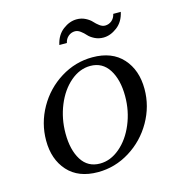

<svg xmlns="http://www.w3.org/2000/svg" viewBox="-102 -754 761 842"><g transform="rotate(-15 278.5 -333.0)"><path d="M345.7 -490.7Q434.6 -490.7 482.9 -437Q531.2 -383.3 531.2 -297.4Q531.2 -219.2 491.7 -149.9Q452.1 -80.6 385 -39.1Q317.9 2.4 240.7 2.4Q151.9 2.4 103.8 -51Q55.7 -104.5 55.7 -189.9Q55.7 -268.6 94.7 -337.9Q133.8 -407.2 200.9 -449Q268.1 -490.7 345.7 -490.7ZM327.1 -456.5Q278.8 -456.5 236.8 -420.7Q194.8 -384.8 170.4 -325.2Q146 -265.6 146 -198.2Q146 -123.5 174.8 -77.6Q203.6 -31.7 258.8 -31.7Q306.6 -31.7 348.9 -67.4Q391.1 -103 416 -162.4Q440.9 -221.7 440.9 -289.1Q440.9 -363.8 411.4 -410.2Q381.8 -456.5 327.1 -456.5ZM322.3 -669.4Q343.8 -669.4 361.8 -660.2Q379.9 -650.9 389.6 -639.9Q399.4 -628.9 411.9 -619.6Q424.3 -610.4 436.5 -610.4Q453.6 -610.4 466.8 -621.3Q480 -632.3 483.9 -650.9H518.1Q508.8 -607.4 478.3 -584.5Q447.8 -561.5 416 -561.5Q394 -561.5 376 -570.8Q357.9 -580.1 348.4 -591.1Q338.9 -602.1 326.4 -611.3Q314 -620.6 301.8 -620.6Q284.7 -620.6 271.5 -609.6Q258.3 -598.6 254.4 -580.1H220.2Q229.5 -623.5 259.8 -646.5Q290 -669.4 322.3 -669.4Z"/></g></svg>

Font: Flanker
Style: Italic
Weight: 400
Italic angle: -12°
Designer: Flanker
Version: Version 2.027